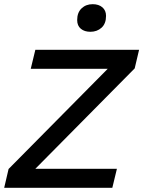

<svg xmlns="http://www.w3.org/2000/svg" viewBox="-27 -898 685 918"><path d="M-7 0 14 -90 488 -569H120L142 -660H638L617 -571L142 -91H532L510 0ZM405 -746Q377 -746 359.5 -760.5Q342 -775 342 -802Q342 -838 363 -858Q384 -878 416 -878Q445 -878 462.5 -863Q480 -848 480 -822Q480 -785 458.5 -765.5Q437 -746 405 -746Z"/></svg>

Font: Work Sans Medium
Style: Italic
Weight: 500
Italic angle: -13°
Designer: Wei Huang
Foundry: Wei Huang
Version: Version 2.012; ttfautohint (v1.8.3)